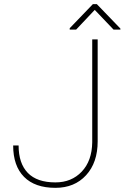

<svg xmlns="http://www.w3.org/2000/svg" viewBox="-20 -902 604 932"><path d="M427.7 -710.9H454.1V-215.8Q454.1 -112.8 397.9 -51.5Q341.8 9.8 249 9.8Q149.4 9.8 96.7 -43.5Q43.9 -96.7 43.9 -195.8H70.3Q70.3 -108.9 115 -62.7Q159.7 -16.6 249 -16.6Q327.1 -16.6 376.7 -68.8Q426.3 -121.1 427.7 -210.9ZM564.5 -763.2V-758.3H531.2L439.9 -854L349.6 -758.3H318.4V-765.1L430.7 -881.8H450.2Z"/></svg>

Font: Roboto Thin
Style: Regular
Weight: 250
Designer: Google
Version: Version 2.134; 2016